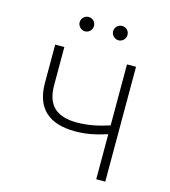

<svg xmlns="http://www.w3.org/2000/svg" viewBox="-107 -796 779 881"><g transform="rotate(15 283.0 -355.0)"><path d="M474.4 -545.5H431.5V-255.7C379.6 -238.6 330.3 -228.3 277.3 -228.3C184.3 -228.3 133.2 -268.5 133.2 -366.5V-547.9H89.8V-366.5C89.8 -244 157.3 -187.5 278.8 -187.1C329.5 -186.8 373.6 -195.3 431.5 -213.8V0H474.4ZM205.6 -642C224.8 -642 239.7 -658 239.7 -676.1C239.7 -695.3 224.8 -710.2 205.6 -710.2C187.5 -710.2 171.5 -695.3 171.5 -676.1C171.5 -658 187.5 -642 205.6 -642ZM364.7 -642C383.9 -642 398.8 -658 398.8 -676.1C398.8 -695.3 383.9 -710.2 364.7 -710.2C346.6 -710.2 330.6 -695.3 330.6 -676.1C330.6 -658 346.6 -642 364.7 -642Z"/></g></svg>

Font: Karasuma Gothic
Style: Thin
Weight: 200
Designer: Rasmus Andersson / Ryoko Ishizuka
Foundry: rsms
Version: Version 1.00